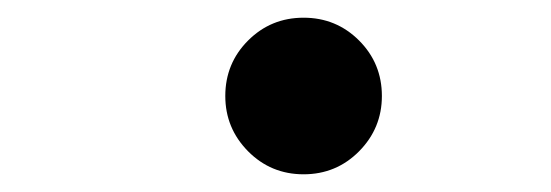

<svg xmlns="http://www.w3.org/2000/svg" viewBox="-20 -547 626 218"><path d="M324.7 -349.1Q287.6 -349.1 261.7 -375.2Q235.8 -401.4 235.8 -438Q235.8 -475.1 261.7 -501Q287.6 -526.9 324.7 -526.9Q361.8 -526.9 387.7 -501Q413.6 -475.1 413.6 -438Q413.6 -401.4 387.7 -375.2Q361.8 -349.1 324.7 -349.1Z"/></svg>

Font: CaskaydiaCove NF
Style: Bold Italic
Weight: 700
Italic angle: -10°
Designer: Aaron Bell
Foundry: Saja Typeworks
Version: Version 2111.001; VTT 6.35;Nerd Fonts 3.2.1